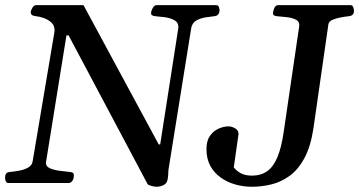

<svg xmlns="http://www.w3.org/2000/svg" viewBox="-26 -713 1399 748"><path d="M6.3 0Q-0.5 0 -3.4 -6.8Q-6.3 -13.7 -6.3 -19.5Q-6.3 -29.8 -2.7 -35.9Q1 -42 11.7 -43Q27.3 -44.4 47.4 -47.9Q67.4 -51.3 83 -59.8Q98.6 -68.4 101.1 -84L186 -587.9Q186.5 -590.8 186.5 -595.2Q186.5 -613.8 174.1 -625.2Q161.6 -636.7 144.3 -642.8Q127 -648.9 113.3 -649.9Q92.8 -651.9 93.8 -666.5Q94.2 -672.9 100.3 -682.9Q106.4 -692.9 114.7 -692.9H299.3L592.3 -150.4H598.1L668.5 -602.5Q668.9 -604.5 668.9 -607.9Q668.9 -626.5 652.1 -635Q635.3 -643.6 614 -646.2Q592.8 -648.9 578.6 -649.9Q562 -651.4 562.5 -662.1Q563 -671.4 569.1 -682.1Q575.2 -692.9 584 -692.9H816.4Q824.7 -692.9 827.4 -683.6Q830.1 -674.3 829.1 -668.9Q826.7 -651.9 809.6 -649.9Q794.4 -648.4 774.4 -645.3Q754.4 -642.1 738.3 -632.8Q722.2 -623.5 718.8 -602.5L630.9 -55.2Q629.4 -45.9 629.6 -39.8Q629.9 -33.7 627.9 -19.5Q626 1 611.8 7.8Q597.7 14.6 584 14.6Q579.1 14.6 571.5 13.2Q564 11.7 557.4 9.3Q550.8 6.8 548.8 3.9L241.2 -575.2H232.9L153.3 -81.5Q151.4 -64.9 168.7 -57.4Q186 -49.8 209 -47.4Q231.9 -44.9 246.6 -43Q254.4 -42 258.1 -39.6Q261.7 -37.1 261.7 -30.3Q261.7 -15.6 255.4 -7.8Q249 0 242.2 0ZM955.1 14.6Q921.9 14.6 890.4 5.6Q858.9 -3.4 833.5 -21.5Q808.1 -39.6 793.2 -67.1Q778.3 -94.7 778.3 -132.3Q778.3 -164.6 792 -183.8Q805.7 -203.1 825.7 -211.9Q845.7 -220.7 864.7 -220.7Q876.5 -220.7 889.9 -213.1Q903.3 -205.6 903.3 -190.9L884.8 -61Q895.5 -46.9 912.6 -37.8Q929.7 -28.8 956.1 -28.8Q990.2 -28.8 1014.4 -45.7Q1038.6 -62.5 1054.4 -99.9Q1070.3 -137.2 1079.1 -198.2L1139.6 -610.4Q1142.1 -627.4 1128.7 -635.3Q1115.2 -643.1 1094.2 -645.8Q1073.2 -648.4 1052.7 -649.9Q1037.6 -651.4 1037.6 -660.2Q1037.6 -670.4 1042.7 -681.6Q1047.9 -692.9 1057.1 -692.9H1339.8Q1347.7 -692.9 1350.3 -684.6Q1353 -676.3 1353 -669.9Q1353 -652.3 1333.5 -649.9Q1318.8 -648.4 1300.5 -645Q1282.2 -641.6 1268.8 -635.5Q1255.4 -629.4 1253.4 -618.7L1195.3 -214.4Q1184.6 -143.1 1160.4 -97.9Q1136.2 -52.7 1102.8 -28.3Q1069.3 -3.9 1031.2 5.4Q993.2 14.6 955.1 14.6Z"/></svg>

Font: Gelasio Medium
Style: Italic
Weight: 500
Italic angle: -8.5°
Designer: Eben Sorkin
Foundry: Eben Sorkin
Version: Version 1.008